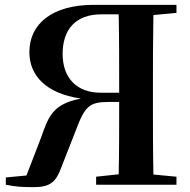

<svg xmlns="http://www.w3.org/2000/svg" viewBox="-20 -761 782 791"><path d="M376 0H707V-33L612 -42C610 -142 610 -243 610 -346V-394C610 -496 610 -597 612 -699L707 -708V-741H365C198 -741 101 -665 101 -546C101 -452 167 -376 313 -355C198 -332 181 -285 148 -191L89 -38L4 -30V0C46 9 77 10 120 10C188 10 211 -13 232 -70L292 -223C330 -324 348 -341 429 -341H471C471 -239 471 -140 469 -43L376 -33ZM471 -379H395C297 -379 238 -439 238 -539C238 -639 291 -702 398 -702H469C471 -603 471 -500 471 -379Z"/></svg>

Font: Source Han Serif CN
Style: Bold
Weight: 700
Designer: Ryoko NISHIZUKA 西塚涼子 (kana & ideographs); Frank Grießhammer (Latin, Greek & Cyrillic); Wenlong ZHANG 张文龙 (bopomofo); San
Foundry: Adobe
Version: Version 2.003;hotconv 1.1.1;makeotfexe 2.6.0